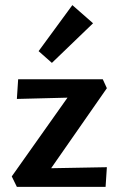

<svg xmlns="http://www.w3.org/2000/svg" viewBox="-20 -731 464 751"><path d="M344 -640 183 -485 131 -531 263 -711ZM398 -386 180 -73 398 -77 393 0H46L26 -41L244 -349L46 -344L51 -421H382Z"/></svg>

Font: EauTest
Style: Bold
Weight: 700
Designer: Christian Thalmann (Catharsis Fonts)
Version: Version 0.001;PS 000.001;hotconv 1.0.88;makeotf.lib2.5.64775